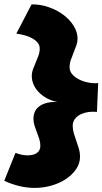

<svg xmlns="http://www.w3.org/2000/svg" viewBox="-53 -792 479 898"><path d="M400.4 -268.6Q396.5 -268.6 391.4 -269Q386.2 -269.5 381.8 -269.5Q361.8 -269.5 344.7 -264.9Q327.6 -260.3 314.7 -251.7Q301.8 -243.2 294.4 -231.2Q287.1 -219.2 287.1 -204.1Q287.1 -185.5 292.5 -167.7Q297.9 -149.9 304.2 -132.3Q310.5 -114.7 315.9 -96.7Q321.3 -78.6 321.3 -59.6Q321.3 -27.8 303.2 -1.2Q285.2 25.4 255.6 45.2Q226.1 64.9 187.7 75.9Q149.4 86.9 109.4 86.9Q71.3 86.9 34.9 77.6Q-1.5 68.4 -33.2 53.7L19.5 -77.1Q32.7 -71.8 46.9 -68.6Q61 -65.4 75.2 -65.4Q104.5 -65.4 120.1 -76.9Q135.7 -88.4 135.7 -110.4Q135.7 -126.5 130.6 -142.1Q125.5 -157.7 119.6 -173.1Q113.8 -188.5 108.6 -204.1Q103.5 -219.7 103.5 -236.3Q103.5 -275.4 132.3 -295.9Q161.1 -316.4 214.8 -315.4Q188 -320.3 166 -332.5Q144 -344.7 128.4 -360.8Q112.8 -377 104.2 -396.2Q95.7 -415.5 95.7 -435.5Q95.7 -452.6 101.6 -468.8Q107.4 -484.9 114.3 -500.5Q121.1 -516.1 127 -532.2Q132.8 -548.3 132.8 -565.4Q132.8 -581.1 122.6 -593Q112.3 -605 96.4 -613.5Q80.6 -622.1 61 -627.2Q41.5 -632.3 23.4 -634.8L94.7 -771.5Q136.2 -772 174.8 -758.5Q213.4 -745.1 243.4 -722.7Q273.4 -700.2 291.5 -671.1Q309.6 -642.1 309.6 -612.3Q309.6 -595.2 303.7 -578.6Q297.9 -562 291 -545.4Q284.2 -528.8 278.3 -512Q272.5 -495.1 272.5 -477.5Q272.5 -459 284.9 -444.6Q297.4 -430.2 316.9 -420.4Q336.4 -410.6 360.1 -406Q383.8 -401.4 406.2 -403.3Z"/></svg>

Font: Luckiest Guy RUS-BEL-UKR
Style: Regular
Weight: 400
Designer: Astigmatic (AOETI)
Foundry: Astigmatic (AOETI)
Version: Version 1.00 March 11, 2019, initial release